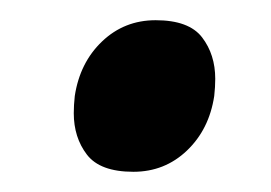

<svg xmlns="http://www.w3.org/2000/svg" viewBox="-20 -159 268 190"><path d="M112 11Q79 11 66 -6Q53 -23 53 -47Q53 -55 54 -64Q59 -97 81 -118Q103 -139 134 -139Q167 -139 180 -122Q193 -105 193 -81Q193 -73 192 -64Q187 -31 165 -10Q143 11 112 11Z"/></svg>

Font: Lexend
Style: Italic
Weight: 400
Italic angle: -8.13011°
Designer: Bonnie Shaver-Troup, Thomas Jockin
Foundry: Lexend
Version: Version 1.007